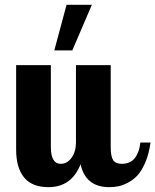

<svg xmlns="http://www.w3.org/2000/svg" viewBox="-20 -770 644 796"><path d="M294.9 -500H439V-160.2Q439 -122.1 449 -106.4Q459 -90.8 484.9 -90.8Q520.5 -90.8 539.3 -115.2Q558.1 -139.6 562 -179.2H604Q597.7 -132.3 582.8 -97.4Q567.9 -62.5 550.5 -43.5Q533.2 -24.4 510.5 -12.7Q487.8 -1 470.2 2.4Q452.6 5.9 433.1 5.9Q335 5.9 314 -88.9Q276.4 5.9 181.2 5.9Q112.3 5.9 79.6 -34.7Q46.9 -75.2 46.9 -148.9V-500H190.9V-160.2Q190.9 -90.8 231.9 -90.8Q258.8 -90.8 276.9 -116.2Q294.9 -141.6 294.9 -179.2ZM205.1 -561 255.9 -750H360.8L279.8 -561Z"/></svg>

Font: Lobster Two
Style: Bold
Weight: 700
Designer: Pablo Impallari
Foundry: Pablo Impallari. www.impallari.com
Version: Version 1.006